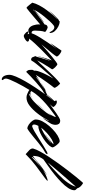

<svg xmlns="http://www.w3.org/2000/svg" viewBox="610 -1298 996 2257"><g transform="rotate(90 1108.5 -170.0)"><path d="M74 17Q68 17 55.5 3.5Q43 -10 30.5 -26.5Q18 -43 12 -51Q21 -90 43.5 -132.5Q66 -175 96 -216Q126 -257 156.5 -292Q187 -327 210 -351Q193 -338 174 -317.5Q155 -297 148 -290Q136 -278 124 -266.5Q112 -255 102 -244Q132 -281 161.5 -312Q191 -343 204 -353Q207 -356 212.5 -360Q218 -364 225 -365L233 -374Q260 -373 291 -357.5Q322 -342 344.5 -317.5Q367 -293 368 -262Q368 -258 364 -254.5Q360 -251 358 -258Q351 -273 342 -285Q333 -297 322 -304Q312 -310 301 -310Q289 -310 279 -302Q259 -287 231.5 -257.5Q204 -228 176.5 -194Q149 -160 127.5 -128Q106 -96 98 -75Q104 -82 119 -95Q134 -108 151 -121.5Q168 -135 180 -144Q184 -147 197 -156Q210 -165 224.5 -175Q239 -185 248 -190Q248 -188 236.5 -179Q225 -170 209 -159Q193 -148 179.5 -139Q166 -130 163 -127Q152 -117 137.5 -104Q123 -91 111 -80Q99 -69 95 -64Q93 -60 94 -59Q95 -58 98 -62Q107 -75 125 -90Q143 -105 164.5 -120.5Q186 -136 203 -149Q223 -164 239.5 -175.5Q256 -187 269 -197Q270 -218 284.5 -226Q299 -234 307 -231Q313 -229 325.5 -223.5Q338 -218 348 -210.5Q358 -203 354 -194Q347 -178 343.5 -144.5Q340 -111 340 -83Q340 -43 365 -43Q378 -43 400 -57Q408 -62 412 -62Q415 -62 415 -59Q415 -55 410 -47.5Q405 -40 403 -38Q391 -25 374.5 -14.5Q358 -4 341 -4Q334 -4 327 -6Q320 -8 313 -13Q288 -30 277.5 -65Q267 -100 267 -125Q267 -131 267.5 -136Q268 -141 269 -145Q258 -136 232.5 -114.5Q207 -93 176 -66.5Q145 -40 117 -17Q89 6 74 17Z M403 49Q394 49 382 40Q370 31 360.5 20Q351 9 351 2Q351 -4 355 -4Q359 -4 366 -1Q373 2 384 2Q378 -6 375 -16.5Q372 -27 372 -36Q372 -51 387.5 -82Q403 -113 427.5 -152Q452 -191 477.5 -229Q503 -267 524 -296.5Q545 -326 554 -338Q527 -307 510 -286.5Q493 -266 491 -266Q489 -266 508 -295Q527 -324 575 -394Q585 -394 601.5 -384Q618 -374 631.5 -361Q645 -348 645 -337Q633 -317 607 -284.5Q581 -252 552 -218Q523 -184 502 -158Q506 -161 528 -181Q550 -201 581.5 -228Q613 -255 645.5 -282Q678 -309 703 -327Q728 -345 735 -346Q740 -346 751 -338Q762 -330 773 -318.5Q784 -307 790.5 -296.5Q797 -286 794 -281Q787 -271 768.5 -242.5Q750 -214 728.5 -178Q707 -142 690 -109Q703 -119 725.5 -142.5Q748 -166 777 -197.5Q806 -229 837 -261.5Q868 -294 897.5 -323Q927 -352 951 -370L955 -373L959 -378Q964 -378 974 -369Q984 -360 994 -347Q1004 -334 1009.5 -323Q1015 -312 1011 -307Q1005 -300 987 -276Q969 -252 945 -219Q921 -186 898.5 -152.5Q876 -119 861 -93L944 -146Q954 -152 944 -145Q934 -138 918.5 -126.5Q903 -115 895 -108Q892 -105 887.5 -98Q883 -91 886 -94Q902 -108 927.5 -126Q953 -144 980 -162.5Q1007 -181 1029 -195Q1010 -185 990 -174.5Q970 -164 950 -150L968 -163Q979 -171 998 -182.5Q1017 -194 1036 -204.5Q1055 -215 1064 -218L1029 -195L1082 -220Q1087 -222 1090 -223Q1093 -224 1095 -224Q1105 -224 1096.5 -211Q1088 -198 1073 -190Q1049 -178 1016.5 -152.5Q984 -127 948.5 -95.5Q913 -64 880.5 -33.5Q848 -3 825 21Q803 1 802.5 -17Q802 -35 801 -51Q801 -54 812 -76Q810 -86 812 -95Q813 -110 825 -142.5Q837 -175 858 -216.5Q879 -258 904 -299Q878 -270 846 -234Q814 -198 782.5 -161Q751 -124 727 -93Q703 -62 693 -42Q685 -37 678 -37Q672 -37 665 -42Q658 -43 652.5 -55.5Q647 -68 644 -86Q644 -83 643 -79.5Q642 -76 642 -73V-72Q641 -72 640 -79Q639 -86 640 -90L643 -106V-103Q643 -99 643.5 -95Q644 -91 644 -86Q650 -115 660.5 -150.5Q671 -186 681.5 -217Q692 -248 696 -263Q691 -254 682.5 -234Q674 -214 666.5 -192.5Q659 -171 655 -159Q649 -137 647 -127.5Q645 -118 643 -107Q643 -123 648.5 -148Q654 -173 662.5 -200Q671 -227 679 -249Q687 -271 691 -280Q676 -265 642.5 -233.5Q609 -202 569.5 -162.5Q530 -123 493.5 -83.5Q457 -44 434 -13Q438 -14 444 -14Q452 -14 461 -9Q470 -4 470 4Q470 11 458 21.5Q446 32 430 40.5Q414 49 403 49Z M912 308Q905 308 895.5 303Q886 298 880 290Q860 262 860 218Q860 190 880.5 141.5Q901 93 935 33.5Q969 -26 1010 -88Q1051 -150 1091.5 -205Q1132 -260 1166 -299Q1146 -280 1124.5 -255Q1103 -230 1085.5 -209Q1068 -188 1061 -179Q1060 -178 1060.5 -180.5Q1061 -183 1065 -190Q1065 -191 1076 -204.5Q1087 -218 1103.5 -238Q1120 -258 1137.5 -278Q1155 -298 1170 -312Q1167 -317 1164.5 -322Q1162 -327 1162 -331Q1162 -340 1176 -340Q1183 -340 1188 -339Q1202 -337 1219.5 -322Q1237 -307 1239 -296Q1233 -287 1224.5 -278Q1216 -269 1206 -258Q1227 -272 1254 -292Q1281 -312 1309.5 -332Q1338 -352 1361.5 -365.5Q1385 -379 1398 -379Q1426 -379 1437 -363Q1448 -347 1448 -325Q1448 -309 1443 -292Q1438 -275 1430 -263Q1428 -260 1416.5 -241.5Q1405 -223 1390.5 -203.5Q1376 -184 1366 -176Q1383 -203 1394 -224.5Q1405 -246 1400 -246Q1375 -200 1358.5 -174Q1342 -148 1331.5 -135Q1321 -122 1313 -111Q1273 -59 1225 -21Q1177 17 1128 17Q1106 17 1087 9Q1069 1 1056.5 -5Q1044 -11 1038 -18Q1017 16 994 57Q971 98 951 138Q931 178 918 210Q905 242 904 258Q904 275 915 288Q922 296 922 301Q922 308 912 308ZM1100 -18Q1111 -23 1133.5 -38Q1156 -53 1173 -69Q1186 -81 1208 -103.5Q1230 -126 1255 -154.5Q1280 -183 1303 -214.5Q1326 -246 1340 -277Q1336 -270 1327 -259Q1318 -248 1308 -236Q1318 -249 1325 -260.5Q1332 -272 1336 -279Q1345 -295 1350.5 -308Q1356 -321 1355 -328Q1351 -326 1345.5 -323Q1340 -320 1334 -315Q1295 -288 1248.5 -251Q1202 -214 1158.5 -172.5Q1115 -131 1084 -90Q1078 -83 1070 -70Q1062 -57 1051 -40Q1061 -28 1072 -28Q1119 -28 1178 -83L1179 -84L1183 -88Q1183 -88 1182.5 -87.5Q1182 -87 1179 -84Q1178 -84 1178 -83Q1154 -61 1131 -46Q1108 -31 1084 -24Q1081 -23 1081 -21Q1081 -19 1087.5 -17Q1094 -15 1100 -18ZM1303 -230 1304 -231 1305 -232V-233H1306L1307 -234V-235H1308V-236Q1308 -236 1308 -235Q1308 -235 1307 -235Q1307 -235 1307 -234Q1307 -234 1307 -234Q1306 -234 1306 -233Q1306 -233 1306 -233Q1306 -233 1305 -233Q1305 -232 1305 -232Q1305 -232 1305 -232Q1304 -231 1304 -231Q1304 -231 1304 -231Q1303 -230 1303 -230ZM1189 -94Q1197 -102 1204.5 -112.5Q1212 -123 1220 -132Q1231 -144 1252 -167.5Q1273 -191 1293 -216Q1271 -188 1244 -155.5Q1217 -123 1189 -94Z M1492 7Q1470 7 1445 -10Q1420 -27 1402.5 -50Q1385 -73 1385 -92Q1385 -128 1406.5 -169.5Q1428 -211 1462.5 -251Q1497 -291 1536 -322Q1575 -353 1611 -367Q1621 -371 1629 -372Q1637 -373 1641 -373Q1653 -373 1669 -356.5Q1685 -340 1698 -321Q1711 -302 1713 -292Q1713 -276 1694.5 -253.5Q1676 -231 1646 -207.5Q1616 -184 1581.5 -164Q1547 -144 1515 -132.5Q1483 -121 1460 -122Q1444 -93 1444 -74Q1444 -64 1449 -56.5Q1454 -49 1469 -50Q1493 -58 1529 -79Q1565 -100 1606.5 -126.5Q1648 -153 1688.5 -178.5Q1729 -204 1761 -221Q1778 -230 1786 -230Q1793 -230 1793 -225Q1793 -221 1784.5 -212Q1776 -203 1759 -194Q1750 -189 1739 -182Q1728 -175 1716 -166Q1688 -146 1656.5 -120Q1625 -94 1593.5 -68Q1562 -42 1535.5 -22Q1509 -2 1492 7ZM1481 -155Q1511 -166 1545 -186Q1579 -206 1609 -228.5Q1639 -251 1657 -269L1662 -274Q1662 -276 1650 -267L1566 -205Q1565 -204 1563 -204Q1562 -204 1564 -206.5Q1566 -209 1571 -212Q1591 -226 1612 -243.5Q1633 -261 1652 -277Q1676 -296 1676 -300Q1653 -300 1617 -278Q1581 -256 1544.5 -223Q1508 -190 1481 -155Z M1793 27Q1765 4 1745.5 -16Q1726 -36 1726 -55Q1726 -60 1727 -63Q1737 -98 1763.5 -146Q1790 -194 1826.5 -249.5Q1863 -305 1904 -361.5Q1945 -418 1984.5 -469.5Q2024 -521 2057 -561.5Q2090 -602 2110 -625Q2130 -648 2131 -648Q2141 -645 2161 -628.5Q2181 -612 2188 -595Q2190 -593 2190 -591Q2191 -579 2204 -569Q2217 -559 2217 -547Q2217 -513 2191 -473.5Q2165 -434 2123 -393Q2081 -352 2032 -312.5Q1983 -273 1935.5 -239.5Q1888 -206 1853 -181Q1823 -139 1817.5 -106Q1812 -73 1813 -57Q1862 -90 1906 -131Q1917 -140 1938.5 -156.5Q1960 -173 1983 -189Q2006 -205 2018 -212Q2029 -218 2035.5 -222Q2042 -226 2034 -220Q2010 -201 1970 -172Q2027 -210 2084 -228Q2095 -232 2101 -232Q2111 -232 2100 -221.5Q2089 -211 2074 -200Q2005 -150 1932 -95Q1859 -40 1793 27ZM1893 -236Q1931 -264 1965 -296.5Q1999 -329 2033 -360Q2092 -416 2128.5 -469Q2165 -522 2175 -563Q2157 -543 2126.5 -508.5Q2096 -474 2059 -431.5Q2022 -389 1983.5 -344Q1945 -299 1911 -258Q1908 -255 1903.5 -249.5Q1899 -244 1893 -236ZM1830 -47Q1841 -58 1858 -73Q1875 -88 1897 -110Q1907 -120 1927.5 -138Q1948 -156 1970 -172Q1930 -144 1900 -120Q1870 -96 1845 -75L1831 -58Q1825 -51 1826 -47Q1827 -43 1830 -47Z"/></g></svg>

Font: Smooch
Style: Regular
Weight: 400
Designer: Robert E. Leuschke
Foundry: Robert E. Leuschke
Version: Version 1.010; ttfautohint (v1.8.3)